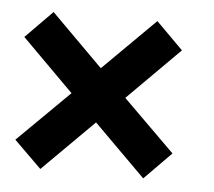

<svg xmlns="http://www.w3.org/2000/svg" viewBox="-37 -583 492 441"><g transform="rotate(5 209.5 -362.5)"><path d="M7.8 -244.1 127 -361.8 7.8 -481 69.8 -543.9 189 -424.8 309.1 -543.9 371.1 -481.9 251 -361.8 370.1 -244.1 308.1 -181.2 189 -299.8 70.8 -182.1Z"/></g></svg>

Font: SimahzazaarabicW05-Regular
Style: Regular
Weight: 400
Designer: Ahmed zaza
Foundry: Ahmed zaza
Version: Version 1.001